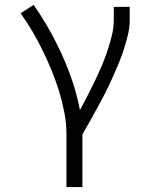

<svg xmlns="http://www.w3.org/2000/svg" viewBox="-20 -548 640 783"><path d="M251 215V0Q251 -45 242.5 -89Q234 -133 221 -175.5Q208 -218 191 -259.5Q174 -301 154.5 -341Q135 -381 112.5 -419.5Q90 -458 64 -494L117 -528Q151 -480 180 -428.5Q209 -377 233.5 -323Q258 -269 276.5 -213Q295 -157 306 -99Q322 -128 337 -157.5Q352 -187 366.5 -217Q381 -247 394 -277.5Q407 -308 417.5 -339Q428 -370 436 -402.5Q444 -435 444 -468V-520H509V-468Q509 -436 501.5 -405Q494 -374 484 -343.5Q474 -313 461.5 -283.5Q449 -254 436 -225Q423 -196 408.5 -167.5Q394 -139 378.5 -111Q363 -83 347.5 -55Q332 -27 316 0V215Z"/></svg>

Font: Iosevka SS04 Light Extended
Style: Regular
Weight: 300
Width: 7
Monospace: yes
Designer: Belleve Invis
Foundry: Belleve Invis
Version: Version 19.0.0; ttfautohint (v1.8.4)